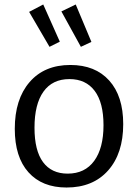

<svg xmlns="http://www.w3.org/2000/svg" viewBox="-20 -828 615 857"><path d="M530 -274Q530 -143 462.5 -67Q395 9 277 9Q168 9 107 -59Q46 -127 46 -253Q46 -385 112 -461.5Q178 -538 294 -538Q405 -538 467.5 -468.5Q530 -399 530 -274ZM134 -258Q134 -156 172 -104.5Q210 -53 282 -53Q359 -53 400.5 -110Q442 -167 442 -269Q442 -370 402.5 -422.5Q363 -475 290 -475Q214 -475 174 -419Q134 -363 134 -258ZM247 -642 201 -619 110 -775 173 -808ZM388 -641 341 -619 254 -777 318 -808Z"/></svg>

Font: Bitter Pro
Style: Regular
Weight: 400
Designer: Sol Matas, and Bitter project Authors
Foundry: Sol Matas
Version: Version 1.010